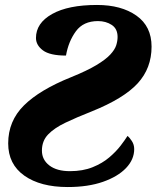

<svg xmlns="http://www.w3.org/2000/svg" viewBox="-20 -744 641 774"><path d="M253 10Q143 10 78 -36Q13 -82 13 -166Q13 -256 76.5 -319Q140 -382 267 -433Q331 -459 368.5 -481.5Q406 -504 424.5 -524Q443 -544 448.5 -561.5Q454 -579 454 -595Q454 -628 430.5 -643.5Q407 -659 375 -659Q316 -659 286 -618Q256 -577 246 -520Q181 -520 153 -541Q125 -562 125 -591Q125 -651 190 -687.5Q255 -724 371 -724Q469 -724 530 -681Q591 -638 591 -556Q591 -469 535 -408Q479 -347 350 -295Q289 -271 244 -249.5Q199 -228 174 -202Q149 -176 149 -137Q149 -100 179 -77Q209 -54 262 -54Q314 -54 353.5 -70Q393 -86 420.5 -109.5Q448 -133 466 -156.5Q484 -180 494 -196Q502 -190 511.5 -175.5Q521 -161 521 -143Q521 -101 488 -66.5Q455 -32 395 -11Q335 10 253 10Z"/></svg>

Font: Noto Serif ExtraBold
Style: Italic
Weight: 800
Italic angle: -12°
Designer: Monotype Design Team
Foundry: Monotype Imaging Inc.
Version: Version 2.013